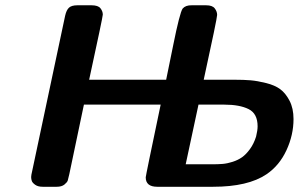

<svg xmlns="http://www.w3.org/2000/svg" viewBox="-20 -714 1155 734"><path d="M99.1 -37.1Q99.1 -43.9 103 -60.1L229 -653.8Q233.9 -675.8 243.9 -684.8Q253.9 -693.8 275.9 -693.8H330.1Q355 -693.8 364 -682.4Q373 -670.9 373 -658.2Q373 -649.4 320.8 -409.2H615.2Q626.5 -462.4 642.1 -541Q667 -665 678.2 -681.2Q689.5 -694.3 712.9 -693.8H768.1Q792 -693.8 801 -681.9Q810.1 -669.9 810.1 -657Q810.1 -644 758.8 -409.2H876Q912.1 -409.2 938 -407Q963.9 -404.8 997.3 -396.5Q1030.8 -388.2 1051.3 -373Q1071.8 -357.9 1086.9 -328.9Q1102.1 -299.8 1102.1 -258.8Q1102.1 -197.8 1075 -139.4Q1047.9 -81.1 999 -47.9Q928.2 0 794.9 0H581.1Q537.1 0 537.1 -36.1Q537.1 -42 594.2 -314H300.8L245.1 -48.8Q241.2 -30.8 239 -23.9Q236.8 -17.1 226.3 -8.5Q215.8 0 196.8 0H143.1Q125 0 114.5 -7.6Q104 -15.1 101.6 -22.2Q99.1 -29.3 99.1 -37.1ZM689.9 -85.9H791Q814 -85.9 831.5 -87.4Q849.1 -88.9 869.6 -95.5Q890.1 -102.1 905.5 -113Q920.9 -124 935.5 -144Q950.2 -164.1 959 -191.9Q964.8 -215.8 964.8 -231Q964.8 -279.8 930.4 -296.9Q896 -314 837.9 -314H738.8Z"/></svg>

Font: CMU Sans Serif
Style: BoldOblique
Weight: 700
Italic angle: -12°
Version: Version 0.7.0